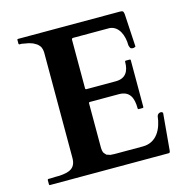

<svg xmlns="http://www.w3.org/2000/svg" viewBox="-102 -786 863 884"><g transform="rotate(-15 329.0 -344.0)"><path d="M609 -192C599.1 -192 592.1 -186.2 590 -178C583.4 -119 554.5 -61 488 -61H355C348 -61 341 -62 334 -62C327 -64 322 -66 316 -68C312 -72 308 -76 304 -82C302 -87 300 -95 300 -104V-317C300 -320 302 -322 305 -322H443C494 -322 510 -288.8 510 -236C510 -235 510 -234 511 -234C512 -232 513 -232 514 -232H533C534 -232 534 -232 536 -233C536 -234 537 -235 537 -236V-459C537 -462 536 -463 533 -463H514C511 -463 510 -462 510 -459C510 -411.8 491.2 -383 445 -383H305C302 -383 300 -385 300 -388V-621C301 -625 303 -627 307 -627H481C524.9 -623 544 -574.8 544 -528C547.9 -516.3 547.5 -510 562 -510C564 -510 566 -510 570 -512C572 -512 574 -514 574 -515L565 -671C563.1 -684.2 560.9 -688 547 -688H61C59.3 -688 57 -686.9 57 -685V-666C57 -665 57 -664 58 -664C59 -662 60 -662 61 -662H71L104 -656C115 -653 124 -650 133 -644C142 -640 148 -633 154 -625C158 -617 161 -607 161 -594V-94C161 -43.1 128.6 -33.1 82 -30C68 -30 54 -30 40 -29H29C27 -29 26 -28 26 -27L25 -25V-4C25 -3 25 -2 26 -2C26 0 27 0 29 0H595C597 0 598 -1 600 -2C600 -4 601 -6 602 -7L618 -186C618 -188.1 611.6 -192 609 -192Z"/></g></svg>

Font: fbb
Style: Bold
Weight: 400
Designer: David J. Perry, Michael Sharpe
Version: Version 1.045